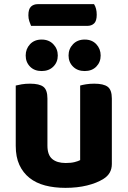

<svg xmlns="http://www.w3.org/2000/svg" viewBox="-20 -892 616 927"><path d="M130 -767Q126 -776 121.5 -789.5Q117 -803 117 -818Q117 -848 129.5 -860Q142 -872 163 -872H434Q447 -852 447 -821Q447 -791 434.5 -779Q422 -767 401 -767ZM520 -100Q520 -53 479 -28Q447 -8 400 3.5Q353 15 296 15Q242 15 198 3.5Q154 -8 122.5 -33Q91 -58 73.5 -96Q56 -134 56 -188V-479Q67 -482 85 -485Q103 -488 125 -488Q170 -488 189.5 -473Q209 -458 209 -416V-189Q209 -144 232 -124.5Q255 -105 297 -105Q323 -105 340.5 -109.5Q358 -114 367 -119V-479Q377 -482 395 -485Q413 -488 435 -488Q480 -488 500 -473Q520 -458 520 -416ZM259 -624Q259 -592 237.5 -570.5Q216 -549 181 -549Q146 -549 125 -570.5Q104 -592 104 -624Q104 -656 125 -678.5Q146 -701 181 -701Q216 -701 237.5 -678.5Q259 -656 259 -624ZM466 -624Q466 -592 445 -570.5Q424 -549 389 -549Q354 -549 332.5 -570.5Q311 -592 311 -624Q311 -656 332.5 -678.5Q354 -701 389 -701Q424 -701 445 -678.5Q466 -656 466 -624Z"/></svg>

Font: Baloo 2
Style: Bold
Weight: 700
Designer: Sarang Kulkarni and Ek Type
Foundry: Ek Type
Version: Version 1.640;hotconv 1.0.111;makeotfexe 2.5.65597; ttfautoh